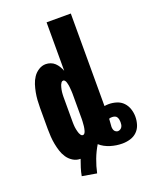

<svg xmlns="http://www.w3.org/2000/svg" viewBox="-155 -822 818 1020"><g transform="rotate(-20 254.0 -312.0)"><path d="M214 111 132 97Q136 74 143 52Q150 30 158 8H155Q134 8 115 -4Q96 -16 84 -34Q72 -52 65.5 -72.5Q59 -93 55 -114Q51 -135 49.5 -156.5Q48 -178 48 -200V-320Q48 -342 49.5 -363.5Q51 -385 55 -406Q59 -427 65.5 -447.5Q72 -468 84 -486Q96 -504 115 -516Q134 -528 155 -528Q169 -528 182.5 -523Q196 -518 206 -508.5Q216 -499 223.5 -486.5Q231 -474 236 -461V-735H373V-212Q379 -213 385.5 -213.5Q392 -214 398 -214Q420 -214 442 -207Q464 -200 479 -184Q494 -168 501 -146.5Q508 -125 508 -103Q508 -80 501 -58Q494 -36 478 -20.5Q462 -5 440 1.5Q418 8 395 8Q378 8 361.5 5.5Q345 3 328.5 -2Q312 -7 297 -15Q282 -23 270 -34Q250 -1 236 36Q222 73 214 111ZM213 -106Q219 -106 223 -112Q227 -118 228.5 -124Q230 -130 231.5 -136.5Q233 -143 233.5 -149Q234 -155 234.5 -161.5Q235 -168 235.5 -174.5Q236 -181 236 -187.5Q236 -194 236 -200V-320Q236 -326 236 -332.5Q236 -339 235.5 -345.5Q235 -352 234.5 -358.5Q234 -365 233.5 -371Q233 -377 231.5 -383.5Q230 -390 228.5 -396Q227 -402 223 -408Q219 -414 213 -414Q206 -414 202 -408.5Q198 -403 195.5 -397Q193 -391 191.5 -384.5Q190 -378 188.5 -371.5Q187 -365 186.5 -359Q186 -353 185.5 -346.5Q185 -340 185 -333.5Q185 -327 185 -320V-200Q185 -193 185 -186.5Q185 -180 185.5 -173.5Q186 -167 186.5 -161Q187 -155 188.5 -148.5Q190 -142 191.5 -135.5Q193 -129 195.5 -123Q198 -117 202 -111.5Q206 -106 213 -106ZM395 -62Q402 -62 408.5 -66Q415 -70 418.5 -76Q422 -82 423 -89Q424 -96 424 -103Q424 -110 422.5 -117.5Q421 -125 417 -131.5Q413 -138 405.5 -140.5Q398 -143 391 -143Q386 -143 381.5 -142.5Q377 -142 373 -140V-135Q373 -125 371.5 -115Q370 -105 370 -94Q370 -89 371.5 -83Q373 -77 376 -72.5Q379 -68 384.5 -65Q390 -62 395 -62Z"/></g></svg>

Font: Iosevka SS18 Heavy
Style: Regular
Weight: 900
Monospace: yes
Designer: Belleve Invis
Foundry: Belleve Invis
Version: Version 25.1.1; ttfautohint (v1.8.4)